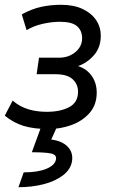

<svg xmlns="http://www.w3.org/2000/svg" viewBox="-27 -532 495 802"><path d="M176 7Q115 7 72 -6Q29 -19 -7 -49L26 -112Q44 -96 66 -85.5Q88 -75 114 -70Q140 -65 169 -65Q225 -65 262 -84.5Q299 -104 299 -149Q299 -180 276.5 -201Q254 -222 204 -222H126L136 -291H219Q260 -291 288 -314.5Q316 -338 316 -372Q316 -404 295 -422.5Q274 -441 223 -441Q189 -441 151.5 -432.5Q114 -424 84 -406L64 -472Q106 -495 145.5 -503.5Q185 -512 228 -512Q281 -512 318 -494.5Q355 -477 374.5 -448Q394 -419 394 -383Q394 -334 365.5 -301.5Q337 -269 299 -256Q336 -244 356.5 -214.5Q377 -185 377 -145Q377 -94 347 -60Q317 -26 271 -9.5Q225 7 176 7ZM50 250 72 188Q131 188 167 173Q203 158 207 133Q210 114 185.5 109Q161 104 106 104L152 -22L210 0L187 51Q231 56 255 80Q279 104 274 140Q269 175 236.5 200Q204 225 155 237.5Q106 250 50 250Z"/></svg>

Font: Finlandica
Style: Italic
Weight: 400
Italic angle: -8°
Designer: Niklas Ekholm, Juho Hiilivirta, Jaakko Suomalainen
Foundry: Helsinki Type Studio
Version: Version 1.064